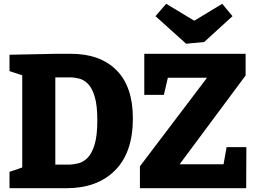

<svg xmlns="http://www.w3.org/2000/svg" viewBox="-20 -990 1353 1010"><path d="M352 -707Q507 -707 593 -620.5Q679 -534 679 -367Q679 -188 585.5 -94Q492 0 330 0H30V-86L97 -109V-594L30 -616V-702L276 -707ZM338 -124Q364 -124 391 -130.5Q418 -137 440.5 -159.5Q463 -182 477.5 -229Q492 -276 492 -357Q492 -435 478.5 -480.5Q465 -526 443.5 -548Q422 -570 397 -576.5Q372 -583 348 -583H271V-124ZM716 0V-115L1069 -581H863L842 -491H739V-707H1272V-593L925 -126H1156L1172 -216H1276L1275 0ZM1149 -970 1203 -905 1054 -769 959 -760 798 -905 854 -970 1002 -881Z"/></svg>

Font: Bitter ExtraBold
Style: Regular
Weight: 800
Designer: Sol Matas, and Bitter project Authors
Foundry: Sol Matas
Version: Version 2.001